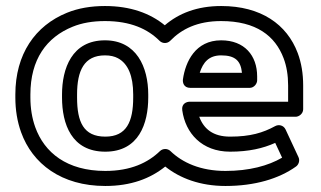

<svg xmlns="http://www.w3.org/2000/svg" viewBox="-20 -583 1067 638"><path d="M511.6 -81C471.6 -42.3 414.4 -15 329.9 -15C202 -15 127.5 -76 97.1 -160.5C86.5 -190.1 81 -222.9 81 -259V-269C81 -385.6 134.4 -459 221.6 -494.3C251.8 -506.6 287.4 -513 328.8 -513C414.1 -513 470.7 -486.7 510.3 -447.3C519.9 -437.7 536 -437.5 545.8 -447.6C583.3 -486.1 635.6 -513 714.7 -513C831.3 -513 894.5 -463.8 922.5 -389.2C932.3 -363.1 937.4 -333.2 937.4 -299V-245H610.4C600.4 -245 582.6 -239 585.6 -216.6C596.1 -140.7 650.5 -79 744.6 -79C806.5 -79 853.7 -89.9 894.5 -108.2L917.4 -59.1C871.3 -32.1 807.8 -15 729.2 -15C645.9 -15 585.8 -42.9 546.4 -81C536.6 -90.4 520.8 -89.9 511.6 -81ZM529.1 -29.6C577.4 9.1 644.9 35 729.2 35C826.3 35 906.7 11.1 963.7 -29.7C972.3 -35.8 977.2 -49.2 971.9 -60.6L929 -152.6C922 -167.5 905.6 -170.1 894.3 -163.9C854 -141.9 812.1 -129 744.6 -129C687.6 -129 657 -154.9 642.1 -195H962.4C973.1 -195 987.4 -204.9 987.4 -220V-299C987.4 -338.2 981.5 -374.2 969.3 -406.8C933.6 -501.9 847.2 -563 715.1 -563C634.7 -563 573.7 -538.5 527.6 -499C479.2 -538.6 413.9 -563 328.8 -563C282.2 -563 240.1 -555.8 202.8 -540.7C96.9 -497.8 31 -403.2 31 -269V-259C31 -217.8 37.3 -179.2 50.1 -143.5C87.7 -38.9 183.9 35 329.9 35C414.9 35 479.5 10.4 529.1 -29.6ZM328.8 -449C218.3 -449 186.1 -354.5 186.1 -269V-259C186.1 -171.5 217.3 -79 329.9 -79C441.5 -79 472.6 -172.8 472.6 -259V-269C472.6 -360.3 433.4 -449 328.8 -449ZM328.8 -399C346.8 -399 360.8 -395.5 371.9 -389.5C405.4 -371.4 422.6 -331.1 422.6 -269V-259C422.6 -179 400.7 -129 329.9 -129C257.4 -129 236.1 -177.9 236.1 -259V-269C236.1 -348 259.3 -399 328.8 -399ZM834.5 -329C834.5 -398.5 792.4 -449 714.9 -449C629.4 -449 596.3 -378.2 587.9 -319.5C586.5 -309.8 589.7 -291 612.6 -291H809.5C824.6 -291 834.5 -305.3 834.5 -316ZM784 -341H643.7C654.7 -375.7 674 -399 714.9 -399C762.6 -399 780.1 -379.9 784 -341Z"/></svg>

Font: Asimov
Style: WidOu
Weight: 500
Designer: Google
Version: Version 2.000980; 2014